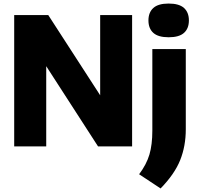

<svg xmlns="http://www.w3.org/2000/svg" viewBox="-20 -825 1120 1082"><path d="M60 0V-740H252L544.5 -288V-740H724.5V0H532.5L240.5 -452V0ZM885 237 764 157Q806 101 822.2 45.5Q838.5 -10 838.5 -89V-548.5H1027V-96.5Q1027 -2 995.5 77Q964 156 885 237ZM930.5 -615Q871.5 -615 844 -639.8Q816.5 -664.5 816.5 -710Q816.5 -755 844 -780Q871.5 -805 930.5 -805Q989.5 -805 1017 -780Q1044.5 -755 1044.5 -710Q1044.5 -664.5 1017 -639.8Q989.5 -615 930.5 -615Z"/></svg>

Font: Encode Sans XBd
Style: Regular
Weight: 800
Designer: Multiple Designers
Foundry: Impallari Type
Version: Version 3.002; ttfautohint (v1.8.3) -l 8 -r 50 -G 200 -x 14 